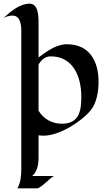

<svg xmlns="http://www.w3.org/2000/svg" viewBox="-38 -729 595 1046"><path d="M499 -283C499 -395 450 -488 326 -488C269 -488 216 -449 172 -416V-604C172 -645 170 -709 123 -709C69 -709 20 -666 -18 -632C-3 -639 13 -644 30 -644C75 -644 78 -590 78 -557V190C78 227 75 265 57 297H163C187 297 239 234 257 230H137C161 210 172 176 172 130V8C182 10 191 10 201 10C285 10 404 -65 456 -128C489 -168 499 -232 499 -283ZM405 -201C405 -124 393 -55 299 -55C246 -55 200 -80 172 -126V-377C186 -402 208 -422 238 -422C361 -422 405 -311 405 -201Z"/></svg>

Font: Fondamento
Style: Regular
Weight: 400
Designer: Astigmatic (AOETI)
Foundry: Astigmatic (AOETI)
Version: Version 1.001